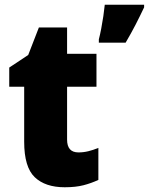

<svg xmlns="http://www.w3.org/2000/svg" viewBox="-20 -846 628 810"><path d="M311 -203Q332 -203 352.5 -208Q373 -213 395 -222V-87Q365 -73 332 -64.5Q299 -56 253 -56Q171 -56 126.5 -98.5Q82 -141 82 -248V-480H19V-561L99 -614L144 -730H263V-619H387V-480H263V-257Q263 -203 311 -203ZM588 -815Q570 -777 552 -742Q534 -707 510 -666H397V-680Q402 -699 407 -725Q412 -751 416 -778Q420 -805 422 -826H588Z"/></svg>

Font: Noto Sans Malayalam UI SemiCondensed Black
Style: Regular
Weight: 900
Width: 4
Designer: Jelle Bosma - Monotype Design Team
Foundry: Monotype Imaging Inc.
Version: Version 2.104; ttfautohint (v1.8.4.7-5d5b)